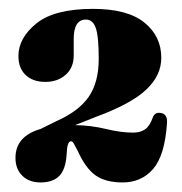

<svg xmlns="http://www.w3.org/2000/svg" viewBox="-20 -730 401 422"><path d="M14 -383Q14 -430.5 69 -446.5L104.5 -464Q153 -485.5 175 -517.2Q197 -549 197 -601Q197 -650 190.5 -668.5Q184 -687 169 -687Q142 -687 142 -644.5V-608Q142 -581.5 124.5 -565.8Q107 -550 79.5 -550Q52.5 -550 36.5 -565Q20.5 -580 20.5 -607Q20.5 -646.5 60 -678.5Q99.5 -710.5 184.5 -710.5Q260 -710.5 297.2 -680.5Q334.5 -650.5 334.5 -603Q334.5 -564 301.2 -532.8Q268 -501.5 190.5 -473L145 -455Q180 -454.5 213 -446.5Q246 -438.5 272.5 -438.5Q288 -438.5 298.5 -445.5Q309 -452.5 315.5 -471Q319.5 -483 331 -482Q349 -481 347 -458.5Q342 -387.5 316.2 -358.2Q290.5 -329 249.5 -329Q212.5 -329 190.5 -344.2Q168.5 -359.5 151 -398Q145 -409.5 142.2 -414.5Q139.5 -419.5 136 -419.5Q127.5 -419.5 126.5 -391.5Q124.5 -357.5 110.2 -343.2Q96 -329 69 -329Q44 -329 29 -343.8Q14 -358.5 14 -383Z"/></svg>

Font: Fraunces 144pt S050 Black
Style: Regular
Weight: 900
Version: Version 1.000; ttfautohint (v1.8.3)